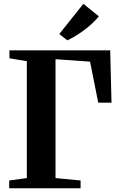

<svg xmlns="http://www.w3.org/2000/svg" viewBox="-20 -1014 644 1034"><path d="M29.5 0V-42L124.5 -55V-684.5L31 -700V-743H573.5L580.5 -461H509L465 -682L279 -695V-55L414 -42V0ZM342 -797 299.5 -831 429 -993.5 512.5 -926Q498 -908 478 -889.2Q458 -870.5 435 -853.2Q412 -836 388.5 -821.5Q365 -807 343 -797Z"/></svg>

Font: Merriweather 72pt
Style: Bold
Weight: 700
Version: Version 2.100